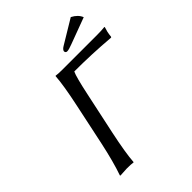

<svg xmlns="http://www.w3.org/2000/svg" viewBox="-229 -945 1073 1073"><g transform="rotate(-45 307.0 -408.5)"><path d="M519.5 -819.8Q558.1 -799.8 570.3 -768.1L414.1 -710Q383.3 -697.8 369.6 -698.2Q363.3 -698.2 359.9 -702.6Q356.4 -707 357.4 -712.9Q359.9 -723.6 377 -733.9ZM279.8 -444.8 227.5 -200.2Q199.2 -66.4 194.8 0L193.4 2.9Q176.8 0 142.1 0L89.4 2.9L87.9 0Q115.7 -79.1 141.6 -200.2L193.4 -444.8Q221.7 -577.6 226.1 -645L227.5 -647.9Q245.1 -645 279.3 -645H552.2Q588.4 -645 612.8 -647.9L614.3 -645Q606.4 -617.2 606 -616.2Q602.5 -599.1 601.1 -583L598.1 -579.1Q452.1 -591.3 318.4 -590.8Q304.7 -563 279.8 -444.8Z"/></g></svg>

Font: Linux Biolinum O
Style: Italic
Weight: 400
Italic angle: -12°
Designer: Philipp H. Poll
Foundry: Philipp H. Poll
Version: Version 1.1.3